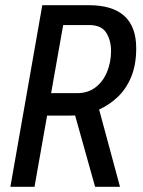

<svg xmlns="http://www.w3.org/2000/svg" viewBox="-20 -720 552 740"><path d="M20 0 143 -700H322Q505 -700 505 -534Q505 -470 485.5 -423.2Q466 -376.5 433.2 -345.8Q400.5 -315 362 -298L442.5 0H346.5L269.5 -275Q259.5 -274.5 250 -274.5H161.5L113 0ZM323 -623.5H223.5L177 -361H277.5Q319.5 -361 348.8 -383.8Q378 -406.5 393 -443.8Q408 -481 408 -524Q408 -564 389.5 -593.8Q371 -623.5 323 -623.5Z"/></svg>

Font: Cabin Condensed
Style: Italic
Weight: 400
Width: 3
Italic angle: -10°
Designer: Pablo Impallari
Foundry: Pablo Impallari. http://www.impallari.com Igino Marini. http://www.ikern.com
Version: Version 3.001; ttfautohint (v1.8.3)